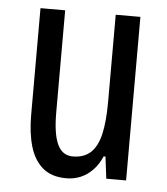

<svg xmlns="http://www.w3.org/2000/svg" viewBox="-45 -577 545 628"><g transform="rotate(5 228.0 -263.5)"><path d="M391 -537V0H326L317 -72H311Q300 -46 282.5 -27.5Q265 -9 243 0.5Q221 10 195 10Q147 10 118 -14.5Q89 -39 76 -83Q63 -127 63 -187V-537H144V-202Q144 -131 160 -97Q176 -63 210 -63Q247 -63 269 -83.5Q291 -104 300.5 -145.5Q310 -187 310 -251V-537Z"/></g></svg>

Font: Noto Sans Thai ExtraCondensed
Style: Regular
Weight: 400
Width: 2
Designer: Monotype Design Team
Foundry: Monotype Imaging Inc.
Version: Version 2.002